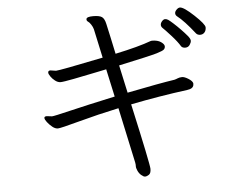

<svg xmlns="http://www.w3.org/2000/svg" viewBox="-54 -789 1108 916"><g transform="rotate(-5 500.0 -330.5)"><path d="M829 -541Q816 -563 787.5 -594.5Q759 -626 750.5 -633.5Q742 -641 742 -650Q742 -659 749.5 -667.5Q757 -676 764.5 -676Q772 -676 779.5 -671Q787 -666 803 -651.5Q819 -637 836 -619.5Q853 -602 865.5 -587Q878 -572 878 -563Q878 -554 870.5 -543Q863 -532 849 -532Q835 -532 829 -541ZM568 -285Q633 8 633 29.5Q633 51 622.5 57.5Q612 64 604.5 64Q597 64 586.5 55Q576 46 570 32.5Q564 19 564.5 11Q565 3 563 -7L506 -272Q407 -251 315 -226Q223 -201 210 -201Q197 -201 183.5 -212Q170 -223 160 -236Q150 -249 150 -256.5Q150 -264 162 -264L187 -261Q196 -261 275 -280Q354 -299 493 -329L464 -462Q461 -461 440 -457Q419 -453 388.5 -446.5Q358 -440 306.5 -430Q255 -420 242 -420Q229 -420 216 -430Q203 -440 195 -452Q187 -464 187 -470Q187 -480 198 -480L225 -476Q242 -476 452 -519L422 -658Q419 -669 411.5 -680.5Q404 -692 397.5 -696Q391 -700 391 -707V-709Q393 -720 423.5 -720Q454 -720 466 -711.5Q478 -703 483.5 -677.5Q489 -652 498.5 -609.5Q508 -567 515 -532Q628 -556 687 -578L693 -579Q720 -579 735.5 -568.5Q751 -558 752 -548V-546Q752 -538 746 -532Q740 -526 710.5 -517Q681 -508 527 -475L556 -342Q716 -374 784 -384Q792 -386 800 -389.5Q808 -393 820 -393.5Q832 -394 850.5 -382.5Q869 -371 872 -360V-355Q872 -339 854 -333L840 -330Q708 -313 568 -285ZM906 -595Q856 -659 822 -685Q815 -691 815 -699.5Q815 -708 823.5 -716.5Q832 -725 840 -725Q858 -725 906 -680Q954 -635 954 -620Q954 -605 946 -596Q938 -587 925.5 -587Q913 -587 906 -595Z"/></g></svg>

Font: LXGW WenKai
Style: Regular
Weight: 400
Designer: LXGW / Fontworks Inc.
Foundry: LXGW / Fontworks Inc.
Version: Version 1.520; June 14, 2025